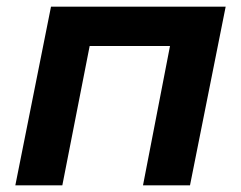

<svg xmlns="http://www.w3.org/2000/svg" viewBox="-20 -556 723 576"><path d="M133 -536H657L550 0H409L490 -418H249L167 0H26Z"/></svg>

Font: Argentum Sans Medium
Style: Italic
Weight: 500
Italic angle: -11°
Designer: Julieta Ulanovsky (font), Cristiano Sobral (main changes and remaster)
Foundry: Julieta Ulanovsky (font), Cristiano Sobral (main changes and remaster)
Version: Version 2.007;June 15, 2022;FontCreator 14.0.0.2814 64-bit; 